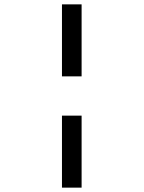

<svg xmlns="http://www.w3.org/2000/svg" viewBox="-20 -770 658 880"><path d="M264 -420V-750H354V-420ZM264 90V-240H354V90Z"/></svg>

Font: Hermit
Style: Regular
Weight: 400
Designer: Pablo Caro
Version: Version 2.000;PS 002.000;hotconv 1.0.88;makeotf.lib2.5.64775